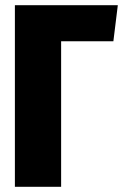

<svg xmlns="http://www.w3.org/2000/svg" viewBox="-20 -715 471 735"><path d="M414 -557H214V0H37V-695H431Z"/></svg>

Font: Fira Sans Compressed ExtraBold
Style: Regular
Weight: 800
Width: 1
Designer: bBox Type GmbH & Carrois Corporate GbR & Edenspiekermann AG
Foundry: bBox Type GmbH & Carrois Corporate GbR & Edenspiekermann AG
Version: Version 4.301